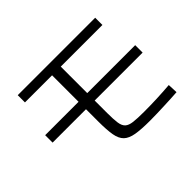

<svg xmlns="http://www.w3.org/2000/svg" viewBox="-148 -993 1297 1297"><g transform="rotate(-45 500.0 -345.0)"><path d="M639 32Q557 32 507 23.5Q457 15 431.5 -9.5Q406 -34 397.5 -82Q389 -130 389 -209V-653H130V-722H870V-653H472V-210Q472 -149 477 -114.5Q482 -80 499.5 -64Q517 -48 553.5 -43.5Q590 -39 654 -39Q719 -39 777.5 -41.5Q836 -44 900 -49L903 22Q877 24 844.5 25.5Q812 27 777 28.5Q742 30 707 31Q672 32 639 32ZM70 -329V-400H930V-329Z"/></g></svg>

Font: M PLUS 2
Style: Regular
Weight: 400
Designer: Coji Morishita
Foundry: UNDERFOREST DESIGN
Version: Version 1.001